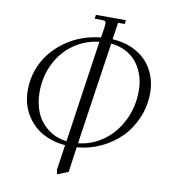

<svg xmlns="http://www.w3.org/2000/svg" viewBox="-107 -935 1076 1223"><g transform="rotate(10 431.0 -323.5)"><path d="M68.8 -298.8Q68.8 -366.2 90.3 -427.7Q111.8 -489.3 149.7 -537.4Q187.5 -585.4 237.8 -622.3Q288.1 -659.2 347.7 -681.2Q407.2 -703.1 470.2 -709L481 -779.8Q482.9 -793.5 482.9 -798.8Q482.9 -811.5 476.3 -815.7Q469.7 -819.8 451.2 -819.8H410.2L413.1 -845.2H606.9L604 -819.8H561L544.9 -710.9Q614.7 -706.5 670.9 -681.9Q727.1 -657.2 763.9 -617.7Q800.8 -578.1 820.3 -526.4Q839.8 -474.6 839.8 -415Q839.8 -329.1 807.1 -252.4Q774.4 -175.8 719.5 -121.3Q664.6 -66.9 591.6 -33Q518.6 1 439 6.8L416 169.9L346.2 198.2L339.8 169.9L363.8 6.8Q226.1 -5.9 147.5 -90.6Q68.8 -175.3 68.8 -298.8ZM145 -298.8Q145 -228 168.9 -169.4Q192.9 -110.8 244.4 -70.1Q295.9 -29.3 368.2 -20L464.8 -680.2Q375.5 -669.9 303.2 -620.1Q231 -570.3 188 -486.1Q145 -401.9 145 -298.8ZM442.9 -20Q532.7 -29.3 606.4 -83Q680.2 -136.7 723.1 -224.4Q766.1 -312 766.1 -416Q766.1 -466.8 752 -511.7Q737.8 -556.6 710.4 -593Q683.1 -629.4 639.6 -653.1Q596.2 -676.8 541 -682.1Z"/></g></svg>

Font: Dihjauti
Style: Italic
Weight: 400
Italic angle: -9°
Designer: T. Christopher White
Version: Version 3.0.0